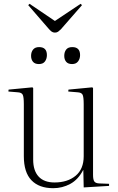

<svg xmlns="http://www.w3.org/2000/svg" viewBox="-20 -973 619 1007"><path d="M259 14Q185 14 145 -27.5Q105 -69 105 -154V-427Q105 -465 99 -476.5Q93 -488 72 -489L24 -493L25 -503L150 -515L154 -511V-136Q154 -78 182.5 -47Q211 -16 266 -16Q334 -16 376.5 -51Q419 -86 419 -154V-427Q419 -465 413 -476.5Q407 -488 386 -489L338 -493L339 -503L464 -515L468 -511V-56Q468 -31 474.5 -21.5Q481 -12 500 -11L552 -9V2L419 10L417 -81H416Q390 -31 348.5 -8.5Q307 14 259 14ZM268 -802Q258 -802 250.5 -807.5Q243 -813 232 -826L128 -946L135 -953L268 -863L403 -953L410 -946L299 -819Q292 -812 285 -807Q278 -802 268 -802ZM358 -637Q337 -637 327 -649Q317 -661 317 -680Q317 -700 327 -713Q337 -726 359 -726Q400 -726 400 -684Q400 -665 389.5 -651Q379 -637 358 -637ZM184 -637Q163 -637 153 -649Q143 -661 143 -680Q143 -700 153.5 -713Q164 -726 185 -726Q226 -726 226 -684Q226 -665 216 -651Q206 -637 184 -637Z"/></svg>

Font: Literata 72pt ExtraLight
Style: Regular
Weight: 200
Designer: Latin by Veronika Burian and Jose Scaglione. Greek by Irene Vlachou. Cyrillic by Vera Evstafieva.
Foundry: TypeTogether
Version: Version 3.002